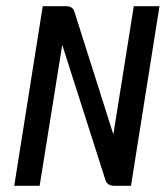

<svg xmlns="http://www.w3.org/2000/svg" viewBox="-20 -600 535 620"><path d="M26 0H108L181 -455L321 -17C325 -6 335 0 349 0H403L495 -580H412L346 -166L220 -563C217 -574 207 -580 194 -580H118Z"/></svg>

Font: Charger Sport
Style: SeBdNrwObl
Weight: 600
Designer: Jasper
Foundry: Cannot Into Space Fonts
Version: Version 1.1